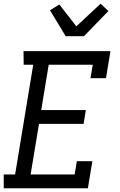

<svg xmlns="http://www.w3.org/2000/svg" viewBox="-22 -1009 642 1029"><path d="M-2 0V-74H59L156 -662H105L104 -735H570L546 -590H463L475 -662H239L199 -419H438L426 -345H187L142 -74H378L390 -145H473L449 0ZM330 -815 246 -954 296 -985 387 -868 517 -989 559 -950 428 -815Z"/></svg>

Font: Iosevka Plex Etoile
Style: Italic
Weight: 400
Italic angle: -9°
Designer: Belleve Invis
Foundry: Belleve Invis
Version: Version 25.1.1; ttfautohint (v1.8.4)